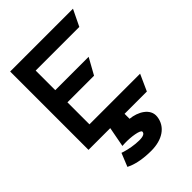

<svg xmlns="http://www.w3.org/2000/svg" viewBox="-240 -674 1005 1005"><g transform="rotate(-45 262.5 -172.0)"><path d="M133 -489H456L500 -580H35V0H196L175 111L192 110C240 108 302 118 302 132C302 145 289 153 259 153C224 153 183 145 158 137L146 133L116 207L127 212C162 228 211 236 264 236C346 236 404 198 412 132C419 75 357 42 302 37V0H467L508 -91H133V-254H330L380 -344H133Z"/></g></svg>

Font: Charger
Style: ExBd
Weight: 400
Designer: Jasper
Foundry: Cannot Into Space Fonts
Version: Version 0.99